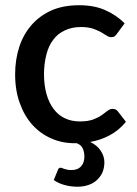

<svg xmlns="http://www.w3.org/2000/svg" viewBox="-20 -538 520 731"><path d="M429.2 -113.3 459.5 -74.2Q432.1 -41 397.5 -22.9Q363.3 -4.4 323.2 2.4Q349.1 14.6 363.3 35.6Q377.4 56.6 377.4 80.1Q377.4 99.1 370.6 117.2Q364.3 132.3 350.1 146.5Q336.4 159.7 317.4 166Q297.9 172.9 274.9 172.9Q249 172.9 224.6 166Q203.1 160.2 184.6 147.5L201.2 107.4Q203.6 100.6 211.4 100.6Q213.9 100.6 216.8 102.1Q218.8 103 224.6 105Q229.5 106.4 235.4 107.9Q242.2 109.4 252.4 109.4Q276.4 109.4 289.1 94.7Q301.3 81.1 301.3 58.1Q301.3 42 295.4 27.8Q289.1 13.7 272.5 7.3H264.6Q216.3 7.3 175.8 -10.7Q134.8 -28.3 104 -62Q73.2 -95.7 55.7 -144.5Q37.6 -192.9 37.6 -255.4Q37.6 -311.5 53.7 -360.4Q69.3 -407.7 100.6 -443.4Q130.9 -478 176.3 -498.5Q221.2 -518.1 281.7 -518.1Q337.4 -518.1 379.4 -500Q422.9 -481 454.6 -449.2L425.8 -410.2Q420.4 -402.8 416.5 -399.9Q412.6 -396.5 403.3 -396.5Q395 -396.5 386.2 -402.3Q369.1 -412.6 363.8 -416Q347.7 -424.3 333 -429.2Q314.5 -435.1 288.1 -435.1Q253.9 -435.1 227.1 -422.4Q199.7 -409.7 183.1 -387.2Q165 -363.8 156.7 -330.6Q147.5 -294.9 147.5 -255.4Q147.5 -213.9 157.2 -179.2Q167 -145.5 184.6 -122.6Q202.1 -99.1 227.5 -87.4Q252.4 -75.7 284.2 -75.7Q314.5 -75.7 334.5 -83Q354 -90.3 367.2 -99.6Q377.9 -106.9 389.6 -116.2Q398.4 -123.5 409.2 -123.5Q421.9 -123.5 429.2 -113.3Z"/></svg>

Font: Lato-SemiBold
Style: Regular
Weight: 500
Designer: Lukasz Dziedzic with Adam Twardoch and Botio Nikoltchev
Foundry: tyPoland Lukasz Dziedzic
Version: ""